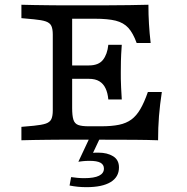

<svg xmlns="http://www.w3.org/2000/svg" viewBox="-20 -591 790 809"><path d="M234.7 -2.4Q210.5 -2.4 181.4 -2Q152.3 -1.6 123.2 -1.2Q94.1 -0.8 70.2 0V-56.5L122.8 -61.2Q156.3 -64.5 173.4 -70.4Q190.5 -76.4 196.5 -89.4Q202.4 -102.3 202.4 -125.8V-445.2Q202.4 -468.7 196.5 -481.6Q190.5 -494.5 173.4 -500.6Q156.3 -506.6 122.8 -509.7L70.2 -514.5V-571Q94.1 -570.2 123.2 -569.8Q152.3 -569.4 181.4 -569Q210.5 -568.5 234.7 -568.5H244.4H419.6Q480 -568.5 525.4 -569.4Q570.7 -570.2 605.4 -571Q605.3 -529.4 607.7 -490.2Q610 -451.1 614.8 -409.7H555.9Q540.5 -452 520.5 -473.8Q500.4 -495.6 467.5 -503.9Q434.5 -512.1 378.9 -512.1H284V-136.1Q284 -103.9 289.2 -87Q294.4 -70.2 309.4 -64.5Q324.3 -58.9 353.3 -58.9H406.4Q451 -58.9 481.6 -65.3Q512.3 -71.7 533.7 -87.5Q555.1 -103.3 571.4 -131.4Q587.8 -159.4 603.1 -203.4H661.9Q653.9 -150.9 649.9 -102Q646 -53.2 646.1 0Q602.4 -1.6 544.8 -2Q487.2 -2.4 411.6 -2.4H244.4ZM248.9 -258.9V-315.3H439.5V-258.9ZM436.4 -172Q434 -199 424.9 -218.4Q415.9 -237.9 398.8 -248.4Q381.8 -258.9 354.4 -258.9V-315.3Q395.4 -315.3 413.8 -338.7Q432.3 -362.2 436.4 -402.2H493.1Q489.9 -357.1 489.5 -332.7Q489 -308.3 489 -287.1Q489 -273.5 489.1 -258.2Q489.1 -243 490.3 -222.5Q491.5 -202 493.1 -172ZM344.7 197.6Q325.5 197.6 307.9 195.9Q290.4 194.1 273.1 190.7L279.7 155.2Q291.5 157.1 306.4 158.4Q321.2 159.7 335 159.7Q376.8 159.7 397.4 149.4Q417.9 139.1 417.9 119.4Q417.9 102.7 403.4 94.7Q388.9 86.7 357.7 86.7Q340.8 86.7 328.1 88.2Q315.4 89.7 310.2 90.5L367 -30.5H411.4L372 53Q378.7 52.2 383.2 52.2Q387.6 52.2 395.2 52.2Q431.8 52.2 456.5 67.3Q481.3 82.4 481.3 114.5Q481.3 154.7 446.2 176.2Q411.1 197.6 344.7 197.6Z"/></svg>

Font: Playfair 5pt SemiExpanded Light
Style: Regular
Weight: 300
Width: 6
Designer: Claus Eggers Sørensen
Foundry: Claus Eggers Sørensen
Version: Version 2.203